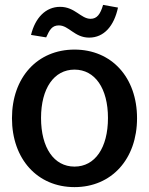

<svg xmlns="http://www.w3.org/2000/svg" viewBox="-20 -754 610 786"><path d="M285 12C437 12 541 -103 541 -270C541 -437 437 -551 285 -551C133 -551 29 -437 29 -270C29 -103 133 12 285 12ZM285 -72C201 -72 148 -149 148 -271C148 -392 201 -469 285 -469C369 -469 422 -392 422 -271C422 -149 369 -72 285 -72ZM107 -611 169 -601C183 -632 193 -650 221 -650C262 -650 285 -600 345 -600C406 -600 447 -648 463 -723L402 -734C391 -696 377 -677 351 -677C311 -677 287 -726 226 -726C167 -726 124 -681 107 -611Z"/></svg>

Font: Ronzino Medium
Style: Regular
Weight: 500
Designer: Nunzio Mazzaferro
Foundry: Collletttivo
Version: Version 1.000;Glyphs 3.3 (3337)